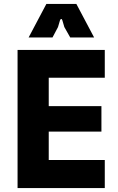

<svg xmlns="http://www.w3.org/2000/svg" viewBox="-20 -953 600 973"><path d="M69 0H511V-142H227V-286H494V-415H227V-559H511V-700H69ZM125 -763H246L274 -816L284 -850C287 -859 294 -859 296 -850L306 -816L336 -763H457L367 -933H215Z"/></svg>

Font: Finlandica
Style: Bold
Weight: 700
Designer: Niklas Ekholm, Juho Hiilivirta, Jaakko Suomalainen
Foundry: Helsinki Type Studio
Version: Version 2.000;Glyphs 3.2 (3202)